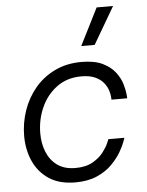

<svg xmlns="http://www.w3.org/2000/svg" viewBox="-55 -829 678 884"><g transform="rotate(-5 284.0 -387.0)"><path d="M401 -613H339L425 -784H501ZM258 10Q184 10 136 -22Q88 -54 64.5 -107Q41 -160 41 -223Q41 -283 60.5 -340Q80 -397 117.5 -442Q155 -487 209.5 -513.5Q264 -540 333 -540Q394 -540 431.5 -521.5Q469 -503 489.5 -475.5Q510 -448 518 -420Q526 -392 527.5 -373.5Q529 -355 529 -355H456Q456 -355 455.5 -367Q455 -379 449.5 -397Q444 -415 430.5 -432.5Q417 -450 392 -462Q367 -474 327 -474Q261 -474 213.5 -439Q166 -404 141 -348Q116 -292 116 -228Q116 -181 132 -142Q148 -103 180.5 -79.5Q213 -56 264 -56Q312 -56 343.5 -74Q375 -92 393 -115.5Q411 -139 418.5 -157Q426 -175 426 -175H500Q500 -175 493.5 -156.5Q487 -138 471 -110.5Q455 -83 427.5 -55Q400 -27 358 -8.5Q316 10 258 10Z"/></g></svg>

Font: Be Vietnam Pro Light
Style: Italic
Weight: 300
Italic angle: -12°
Designer: Lam Bao, Tony Le, Vietanh Nguyen
Foundry: Yellow Type Foundry
Version: Version 1.002; ttfautohint (v1.8.3)